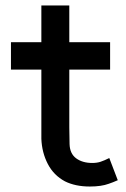

<svg xmlns="http://www.w3.org/2000/svg" viewBox="-20 -679 460 701"><path d="M233 -425V-214Q233 -181 234 -153Q235 -118 258 -101Q281 -84 317 -84Q334 -84 347.5 -88.5Q361 -93 379 -102L410 -21Q392 -13 377 -8Q350 2 308 2Q255 2 217 -17Q176 -39 154.5 -80.5Q133 -122 131 -172V-425H20V-525H131V-659H233V-525H382V-425Z"/></svg>

Font: Mach
Style: Regular
Weight: 400
Version: Version 1.002